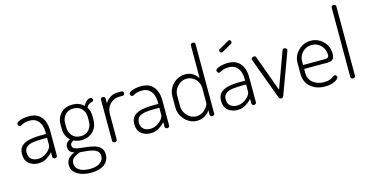

<svg xmlns="http://www.w3.org/2000/svg" viewBox="-93 -1234 3743 1936"><g transform="rotate(-15 1778.0 -265.5)"><path d="M171 6Q113 6 73 -26.5Q33 -59 33 -126Q33 -179 62.5 -208Q92 -237 144.5 -248.5Q197 -260 266 -260H320V-286Q320 -321 307.5 -355Q295 -389 267.5 -411Q240 -433 194 -433Q162 -433 141.5 -426.5Q121 -420 108.5 -412.5Q96 -405 89 -405Q79 -405 73 -414.5Q67 -424 67 -432Q67 -444 86.5 -454.5Q106 -465 136 -471.5Q166 -478 196 -478Q261 -478 298.5 -450.5Q336 -423 352.5 -379.5Q369 -336 369 -286V-21Q369 -13 362.5 -6.5Q356 0 345 0Q335 0 328 -6.5Q321 -13 321 -21V-70Q296 -41 258.5 -17.5Q221 6 171 6ZM178 -38Q213 -38 245.5 -55.5Q278 -73 299 -98.5Q320 -124 320 -146V-220H271Q222 -220 179 -214.5Q136 -209 109 -189.5Q82 -170 82 -128Q82 -81 110 -59.5Q138 -38 178 -38Z M658 235Q600 235 555 218.5Q510 202 485 173Q460 144 460 104Q460 59 487 32.5Q514 6 548 -6Q522 -15 506 -30Q490 -45 490 -76Q490 -104 503.5 -120Q517 -136 539 -147Q513 -169 499.5 -201.5Q486 -234 486 -273V-314Q486 -362 506.5 -399Q527 -436 564.5 -457Q602 -478 652 -478Q688 -478 718 -466.5Q748 -455 770 -433Q784 -461 804.5 -478Q825 -495 843 -495Q856 -495 862 -488Q868 -481 868 -472Q868 -463 863 -458Q858 -453 850 -452Q838 -451 822 -442Q806 -433 792 -407Q806 -389 812.5 -365Q819 -341 819 -314V-273Q819 -226 798 -188Q777 -150 738.5 -128.5Q700 -107 651 -107Q606 -107 571 -126Q558 -119 547 -109.5Q536 -100 536 -82Q536 -58 558.5 -48Q581 -38 617 -34Q653 -30 692.5 -25.5Q732 -21 768 -9.5Q804 2 826.5 26.5Q849 51 849 96Q849 141 825 172Q801 203 758 219Q715 235 658 235ZM657 195Q726 195 763.5 168.5Q801 142 801 98Q801 64 780 46.5Q759 29 727 21.5Q695 14 662 11.5Q629 9 605 6Q567 17 537.5 38.5Q508 60 508 99Q508 142 547.5 168.5Q587 195 657 195ZM653 -148Q708 -148 739.5 -183.5Q771 -219 771 -273V-314Q771 -367 739.5 -402Q708 -437 652 -437Q596 -437 565 -402Q534 -367 534 -314V-274Q534 -221 565 -184.5Q596 -148 653 -148Z M969 0Q959 0 952 -6.5Q945 -13 945 -21V-452Q945 -461 952 -466.5Q959 -472 969 -472Q980 -472 986.5 -466.5Q993 -461 993 -452V-401Q1005 -421 1024 -438.5Q1043 -456 1069.5 -467Q1096 -478 1130 -478H1166Q1175 -478 1181 -471.5Q1187 -465 1187 -455Q1187 -445 1181 -438.5Q1175 -432 1166 -432H1130Q1096 -432 1064.5 -414.5Q1033 -397 1013.5 -364.5Q994 -332 994 -286V-21Q994 -13 987 -6.5Q980 0 969 0Z M1343 6Q1285 6 1245 -26.5Q1205 -59 1205 -126Q1205 -179 1234.5 -208Q1264 -237 1316.5 -248.5Q1369 -260 1438 -260H1492V-286Q1492 -321 1479.5 -355Q1467 -389 1439.5 -411Q1412 -433 1366 -433Q1334 -433 1313.5 -426.5Q1293 -420 1280.5 -412.5Q1268 -405 1261 -405Q1251 -405 1245 -414.5Q1239 -424 1239 -432Q1239 -444 1258.5 -454.5Q1278 -465 1308 -471.5Q1338 -478 1368 -478Q1433 -478 1470.5 -450.5Q1508 -423 1524.5 -379.5Q1541 -336 1541 -286V-21Q1541 -13 1534.5 -6.5Q1528 0 1517 0Q1507 0 1500 -6.5Q1493 -13 1493 -21V-70Q1468 -41 1430.5 -17.5Q1393 6 1343 6ZM1350 -38Q1385 -38 1417.5 -55.5Q1450 -73 1471 -98.5Q1492 -124 1492 -146V-220H1443Q1394 -220 1351 -214.5Q1308 -209 1281 -189.5Q1254 -170 1254 -128Q1254 -81 1282 -59.5Q1310 -38 1350 -38Z M1827 6Q1780 6 1739 -20Q1698 -46 1673.5 -88.5Q1649 -131 1649 -179V-295Q1649 -346 1673.5 -387.5Q1698 -429 1739 -453.5Q1780 -478 1829 -478Q1879 -478 1912.5 -454.5Q1946 -431 1962 -402V-745Q1962 -755 1969.5 -760.5Q1977 -766 1987 -766Q1998 -766 2004.5 -760.5Q2011 -755 2011 -745V-21Q2011 -13 2004.5 -6.5Q1998 0 1987 0Q1978 0 1970.5 -6.5Q1963 -13 1963 -21V-70Q1948 -39 1910.5 -16.5Q1873 6 1827 6ZM1831 -40Q1869 -40 1898.5 -59.5Q1928 -79 1945 -104Q1962 -129 1962 -145V-295Q1962 -338 1943 -368.5Q1924 -399 1894.5 -415.5Q1865 -432 1832 -432Q1796 -432 1765.5 -412Q1735 -392 1716.5 -361Q1698 -330 1698 -295V-179Q1698 -144 1716.5 -112Q1735 -80 1765 -60Q1795 -40 1831 -40Z M2249 6Q2191 6 2151 -26.5Q2111 -59 2111 -126Q2111 -179 2140.5 -208Q2170 -237 2222.5 -248.5Q2275 -260 2344 -260H2398V-286Q2398 -321 2385.5 -355Q2373 -389 2345.5 -411Q2318 -433 2272 -433Q2240 -433 2219.5 -426.5Q2199 -420 2186.5 -412.5Q2174 -405 2167 -405Q2157 -405 2151 -414.5Q2145 -424 2145 -432Q2145 -444 2164.5 -454.5Q2184 -465 2214 -471.5Q2244 -478 2274 -478Q2339 -478 2376.5 -450.5Q2414 -423 2430.5 -379.5Q2447 -336 2447 -286V-21Q2447 -13 2440.5 -6.5Q2434 0 2423 0Q2413 0 2406 -6.5Q2399 -13 2399 -21V-70Q2374 -41 2336.5 -17.5Q2299 6 2249 6ZM2256 -38Q2291 -38 2323.5 -55.5Q2356 -73 2377 -98.5Q2398 -124 2398 -146V-220H2349Q2300 -220 2257 -214.5Q2214 -209 2187 -189.5Q2160 -170 2160 -128Q2160 -81 2188 -59.5Q2216 -38 2256 -38ZM2245 -595Q2237 -595 2230 -602Q2223 -609 2223 -618Q2223 -629 2232 -633L2339 -694Q2343 -696 2347 -696Q2356 -696 2361 -689Q2366 -682 2366 -673Q2366 -660 2355 -654L2255 -598Q2253 -597 2250 -596Q2247 -595 2245 -595Z M2705 7Q2696 7 2690 3.5Q2684 0 2681 -7L2523 -435Q2522 -437 2520.5 -442Q2519 -447 2519 -450Q2519 -456 2523.5 -461.5Q2528 -467 2534 -470Q2540 -473 2547 -473Q2553 -473 2559 -470Q2565 -467 2567 -461L2705 -83L2841 -455Q2843 -462 2847 -467.5Q2851 -473 2861 -473Q2867 -473 2873.5 -470.5Q2880 -468 2885 -462.5Q2890 -457 2890 -451Q2890 -446 2888.5 -442Q2887 -438 2886 -435L2728 -7Q2725 -1 2719 3Q2713 7 2705 7Z M3163 6Q3102 6 3055.5 -17Q3009 -40 2982 -81.5Q2955 -123 2955 -179V-298Q2955 -347 2980.5 -388Q3006 -429 3047.5 -453.5Q3089 -478 3139 -478Q3188 -478 3229 -454.5Q3270 -431 3295.5 -390.5Q3321 -350 3321 -297Q3321 -260 3308.5 -243.5Q3296 -227 3277 -223.5Q3258 -220 3236 -220H3004V-178Q3004 -114 3050 -76.5Q3096 -39 3165 -39Q3206 -39 3228 -49Q3250 -59 3262 -69Q3274 -79 3284 -79Q3291 -79 3296 -75Q3301 -71 3304 -65.5Q3307 -60 3307 -55Q3307 -45 3289.5 -30Q3272 -15 3240 -4.5Q3208 6 3163 6ZM3004 -261H3217Q3251 -261 3262 -268Q3273 -275 3273 -297Q3273 -331 3256.5 -362.5Q3240 -394 3209.5 -414Q3179 -434 3139 -434Q3101 -434 3070.5 -416Q3040 -398 3022 -368Q3004 -338 3004 -302Z M3456 0Q3446 0 3439 -6.5Q3432 -13 3432 -21V-745Q3432 -755 3439 -760.5Q3446 -766 3456 -766Q3467 -766 3474 -760.5Q3481 -755 3481 -745V-21Q3481 -13 3474 -6.5Q3467 0 3456 0Z"/></g></svg>

Font: Dosis ExtraLight Light
Style: Regular
Weight: 300
Version: Version 3.001; ttfautohint (v1.8.2)